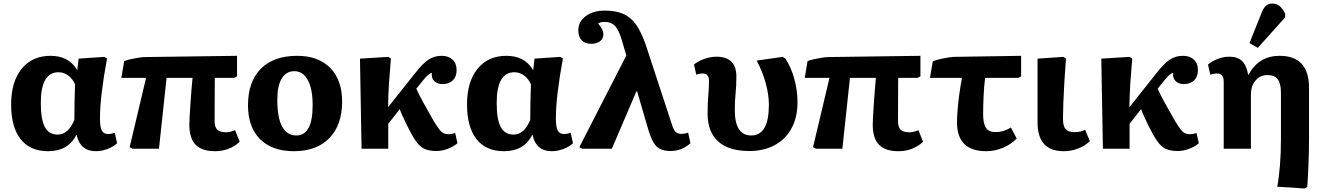

<svg xmlns="http://www.w3.org/2000/svg" viewBox="-20 -842 7491 1087"><path d="M252 14Q150 14 96.5 -54.5Q43 -123 43 -251Q43 -379 102.5 -452.5Q162 -526 266 -526Q369 -526 416 -447H418L425 -510L570 -520L586 -511Q546 -295 546 -172Q546 -123 556.5 -103Q567 -83 593 -83Q606 -83 630 -90L643 -31Q620 -10 587 2Q554 14 523 14Q434 14 414 -78H412Q366 14 252 14ZM307 -80Q366 -80 401 -163Q401 -213 402 -267.5Q403 -322 405 -364Q392 -395 367 -414Q342 -433 311 -433Q211 -433 211 -259Q211 -165 234 -122.5Q257 -80 307 -80Z M1197 14Q1123 14 1087.5 -22.5Q1052 -59 1052 -137Q1052 -157 1054 -189Q1056 -221 1058.5 -259Q1061 -297 1064 -334Q1067 -371 1070 -401H923L880 0H731L714 -9L807 -401H667L683 -496Q698 -502 720 -507Q742 -512 765 -515.5Q788 -519 804 -519L1322 -526V-410L1305 -401H1196Q1196 -345 1195.5 -283.5Q1195 -222 1195 -158Q1195 -122 1210 -107.5Q1225 -93 1261 -93Q1282 -93 1311 -105L1337 -39Q1279 14 1197 14Z M1644 14Q1520 14 1452 -54.5Q1384 -123 1384 -246Q1384 -379 1456.5 -452.5Q1529 -526 1663 -526Q1782 -526 1849.5 -457.5Q1917 -389 1917 -267Q1917 -135 1845 -60.5Q1773 14 1644 14ZM1658 -75Q1703 -75 1726.5 -117Q1750 -159 1750 -247Q1750 -339 1722.5 -389Q1695 -439 1647 -439Q1600 -439 1575 -397.5Q1550 -356 1550 -278Q1550 -175 1577.5 -125Q1605 -75 1658 -75Z M2451 13Q2416 13 2391 4Q2366 -5 2346 -28.5Q2326 -52 2304 -94Q2295 -110 2283.5 -133.5Q2272 -157 2261 -181Q2250 -205 2243 -224L2178 -141V0H2027L2018 -510L2178 -520L2193 -511Q2186 -430 2182 -367Q2178 -304 2177 -235L2328 -425Q2373 -483 2406 -504.5Q2439 -526 2480 -526Q2519 -526 2542 -504.5Q2565 -483 2565 -446Q2565 -408 2543.5 -387Q2522 -366 2486 -366Q2455 -366 2438 -383.5Q2421 -401 2425 -429Q2409 -429 2376 -388L2337 -340Q2353 -304 2376 -262.5Q2399 -221 2436 -156Q2455 -125 2467.5 -109Q2480 -93 2492 -87.5Q2504 -82 2521 -82Q2534 -82 2557 -89L2570 -31Q2546 -11 2513.5 1Q2481 13 2451 13Z M2833 14Q2731 14 2677.5 -54.5Q2624 -123 2624 -251Q2624 -379 2683.5 -452.5Q2743 -526 2847 -526Q2950 -526 2997 -447H2999L3006 -510L3151 -520L3167 -511Q3127 -295 3127 -172Q3127 -123 3137.5 -103Q3148 -83 3174 -83Q3187 -83 3211 -90L3224 -31Q3201 -10 3168 2Q3135 14 3104 14Q3015 14 2995 -78H2993Q2947 14 2833 14ZM2888 -80Q2947 -80 2982 -163Q2982 -213 2983 -267.5Q2984 -322 2986 -364Q2973 -395 2948 -414Q2923 -433 2892 -433Q2792 -433 2792 -259Q2792 -165 2815 -122.5Q2838 -80 2888 -80Z M3876 -91 3889 -31Q3839 13 3777 13Q3742 13 3718.5 2Q3695 -9 3679 -37Q3663 -65 3648 -116L3587 -325H3583L3444 0H3275L3260 -9L3526 -528L3499 -619Q3483 -673 3461.5 -695.5Q3440 -718 3404 -718Q3379 -718 3366 -709Q3396 -676 3396 -647Q3396 -623 3377 -608.5Q3358 -594 3327 -594Q3292 -594 3273 -614Q3254 -634 3254 -670Q3254 -719 3296 -750.5Q3338 -782 3405 -782Q3466 -782 3508.5 -763.5Q3551 -745 3581 -702.5Q3611 -660 3636 -588L3785 -134Q3794 -106 3805.5 -95Q3817 -84 3837 -84Q3855 -84 3876 -91Z M4222 13Q4106 13 4046 -41Q3986 -95 3986 -199Q3986 -260 3990 -301.5Q3994 -343 3994 -383Q3994 -426 3959 -426Q3939 -426 3922 -419L3909 -477Q3934 -497 3968.5 -509Q4003 -521 4036 -521Q4149 -521 4149 -408Q4149 -357 4144.5 -314Q4140 -271 4140 -219Q4140 -75 4233 -75Q4333 -75 4333 -248Q4333 -306 4315 -371.5Q4297 -437 4264 -499L4411 -520L4426 -511Q4459 -461 4477 -395.5Q4495 -330 4495 -263Q4495 -178 4461.5 -116Q4428 -54 4366.5 -20.5Q4305 13 4222 13Z M5066 14Q4992 14 4956.5 -22.5Q4921 -59 4921 -137Q4921 -157 4923 -189Q4925 -221 4927.5 -259Q4930 -297 4933 -334Q4936 -371 4939 -401H4792L4749 0H4600L4583 -9L4676 -401H4536L4552 -496Q4567 -502 4589 -507Q4611 -512 4634 -515.5Q4657 -519 4673 -519L5191 -526V-410L5174 -401H5065Q5065 -345 5064.5 -283.5Q5064 -222 5064 -158Q5064 -122 5079 -107.5Q5094 -93 5130 -93Q5151 -93 5180 -105L5206 -39Q5148 14 5066 14Z M5564 14Q5398 14 5398 -149Q5398 -174 5401 -215Q5404 -256 5410.5 -304.5Q5417 -353 5426 -401H5245L5261 -495Q5283 -504 5318.5 -511Q5354 -518 5378 -520L5761 -526V-410L5745 -401H5557Q5551 -351 5548.5 -297.5Q5546 -244 5546 -195Q5546 -141 5562.5 -117.5Q5579 -94 5617 -94Q5662 -94 5703 -120L5736 -58Q5705 -25 5658.5 -5.5Q5612 14 5564 14Z M6002 14Q5854 14 5854 -149Q5854 -173 5854 -210.5Q5854 -248 5854 -291.5Q5854 -335 5854 -378Q5854 -421 5854 -456Q5854 -491 5854 -510L6000 -520L6015 -511Q6010 -446 6006 -380.5Q6002 -315 6000 -259.5Q5998 -204 5998 -170Q5998 -128 6013 -111Q6028 -94 6064 -94Q6102 -94 6123 -108L6150 -43Q6123 -16 6083.5 -1Q6044 14 6002 14Z M6648 13Q6613 13 6588 4Q6563 -5 6543 -28.5Q6523 -52 6501 -94Q6492 -110 6480.5 -133.5Q6469 -157 6458 -181Q6447 -205 6440 -224L6375 -141V0H6224L6215 -510L6375 -520L6390 -511Q6383 -430 6379 -367Q6375 -304 6374 -235L6525 -425Q6570 -483 6603 -504.5Q6636 -526 6677 -526Q6716 -526 6739 -504.5Q6762 -483 6762 -446Q6762 -408 6740.5 -387Q6719 -366 6683 -366Q6652 -366 6635 -383.5Q6618 -401 6622 -429Q6606 -429 6573 -388L6534 -340Q6550 -304 6573 -262.5Q6596 -221 6633 -156Q6652 -125 6664.5 -109Q6677 -93 6689 -87.5Q6701 -82 6718 -82Q6731 -82 6754 -89L6767 -31Q6743 -11 6710.5 1Q6678 13 6648 13Z M7365 225 7211 215Q7221 162 7226.5 93Q7232 24 7232 -55V-316Q7232 -369 7214 -393Q7196 -417 7156 -417Q7114 -417 7088 -386Q7062 -355 7062 -306V0H6908V-379Q6908 -404 6898.5 -415Q6889 -426 6870 -426Q6851 -426 6832 -419L6819 -477Q6876 -521 6941 -521Q6986 -521 7011.5 -497Q7037 -473 7046 -420H7049Q7107 -526 7224 -526Q7391 -526 7391 -345V-65Q7391 13 7388 87.5Q7385 162 7381 216ZM7101 -571 7054 -598 7121 -766Q7133 -797 7147 -809.5Q7161 -822 7184 -822Q7229 -822 7256 -764V-744Z"/></svg>

Font: Literata 12pt
Style: Bold
Weight: 700
Designer: Latin by Veronika Burian and Jose Scaglione. Greek by Irene Vlachou. Cyrillic by Vera Evstafieva.
Foundry: TypeTogether
Version: Version 3.002